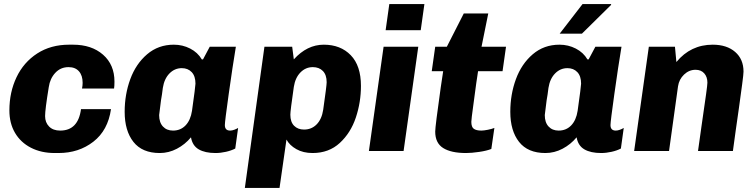

<svg xmlns="http://www.w3.org/2000/svg" viewBox="-20 -740 3706 941"><path d="M541 -340Q541 -318 539 -306H382Q385 -321 385 -334Q385 -370 367 -390.5Q349 -411 316 -411Q277 -411 251 -383Q225 -355 219 -313Q201 -203 201 -171Q201 -140 220.5 -120Q240 -100 275 -100Q363 -100 377 -205H524Q509 -101 437.5 -45.5Q366 10 267 10H248Q182 10 131.5 -16Q81 -42 53.5 -89Q26 -136 26 -199Q26 -288 61 -361.5Q96 -435 162.5 -478Q229 -521 319 -521H338Q429 -521 485 -472Q541 -423 541 -340Z M969 -449H975L1008 -511H1136Q1120 -415 1101 -279.5Q1082 -144 1082 -127Q1082 -100 1108 -100Q1117 -100 1128 -104Q1139 -108 1147 -113L1133 -12Q1114 -2 1087.5 4Q1061 10 1036 10Q985 10 954 -8Q923 -26 916 -67Q887 -32 847 -11Q807 10 763 10Q677 10 634 -44.5Q591 -99 591 -192Q591 -277 618.5 -352Q646 -427 701 -474Q756 -521 832 -521Q875 -521 912 -502Q949 -483 969 -449ZM778 -309Q774 -275 769 -248Q760 -181 760 -176Q760 -140 778.5 -120Q797 -100 828 -100Q865 -100 889.5 -125.5Q914 -151 921 -197Q938 -318 938 -330Q938 -367 919.5 -386.5Q901 -406 871 -406Q836 -406 810.5 -380Q785 -354 778 -309Z M1749 -319Q1749 -239 1724 -164Q1699 -89 1645.5 -39.5Q1592 10 1512 10Q1466 10 1432.5 -9Q1399 -28 1384 -56L1350 181H1180L1276 -511H1412L1420 -449Q1485 -521 1567 -521Q1649 -521 1699 -469.5Q1749 -418 1749 -319ZM1420 -314Q1403 -197 1403 -178Q1403 -142 1421.5 -123.5Q1440 -105 1470 -105Q1507 -105 1532 -130.5Q1557 -156 1564 -202Q1581 -321 1581 -337Q1581 -373 1562.5 -392Q1544 -411 1513 -411Q1478 -411 1452.5 -385Q1427 -359 1420 -314Z M2042 -592H1870L1888 -720H2060ZM1958 0H1788L1860 -511H2030Z M2373 -674 2340 -511H2460L2443 -391H2323L2314 -331Q2310 -298 2300 -226.5Q2290 -155 2290 -143Q2290 -117 2302.5 -108.5Q2315 -100 2339 -100Q2351 -100 2371 -104Q2391 -108 2403 -113L2388 -10Q2366 -1 2328.5 4.5Q2291 10 2264 10Q2191 10 2152 -14.5Q2113 -39 2113 -95Q2113 -120 2140 -311L2152 -391H2096L2113 -511H2170L2253 -674Z M2859 -449H2865L2898 -511H3026Q3010 -415 2991 -279.5Q2972 -144 2972 -127Q2972 -100 2998 -100Q3007 -100 3018 -104Q3029 -108 3037 -113L3023 -12Q3004 -2 2977.5 4Q2951 10 2926 10Q2875 10 2844 -8Q2813 -26 2806 -67Q2777 -32 2737 -11Q2697 10 2653 10Q2567 10 2524 -44.5Q2481 -99 2481 -192Q2481 -277 2508.5 -352Q2536 -427 2591 -474Q2646 -521 2722 -521Q2765 -521 2802 -502Q2839 -483 2859 -449ZM2668 -309Q2664 -275 2659 -248Q2650 -181 2650 -176Q2650 -140 2668.5 -120Q2687 -100 2718 -100Q2755 -100 2779.5 -125.5Q2804 -151 2811 -197Q2828 -318 2828 -330Q2828 -367 2809.5 -386.5Q2791 -406 2761 -406Q2726 -406 2700.5 -380Q2675 -354 2668 -309ZM2975 -720V-716L2832 -575H2723L2835 -720Z M3624 -389Q3624 -377 3617.5 -328Q3611 -279 3601.5 -210.5Q3592 -142 3586 -102L3572 0H3401L3418 -121Q3434 -231 3440.5 -278Q3447 -325 3447 -335Q3447 -363 3431.5 -380.5Q3416 -398 3389 -398Q3357 -398 3332.5 -374.5Q3308 -351 3303 -317L3259 0H3088L3160 -511H3288L3295 -436Q3365 -521 3473 -521Q3542 -521 3583 -485.5Q3624 -450 3624 -389Z"/></svg>

Font: Chivo ExtraBold Italic
Style: Regular
Weight: 800
Italic angle: -8.05°
Designer: Hector Gatti
Foundry: Omnibus-Type
Version: Version 1.007